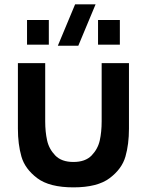

<svg xmlns="http://www.w3.org/2000/svg" viewBox="-20 -822 656 858"><path d="M60 -246.8V-540H182V-279.8Q182 -233 190.5 -194.7Q198.9 -156.3 227 -127.2Q255 -98.2 308.2 -98.2Q361.3 -98.2 389.4 -127.2Q417.4 -156.3 425.9 -194.7Q434.3 -233 434.3 -279.8V-540H556.3V-246.8Q556.3 -177.3 540.5 -122.2Q524.7 -67.1 470 -25.9Q415.3 15.3 308.2 15.3Q201 15.3 146.3 -25.9Q91.7 -67.1 75.8 -122.2Q60 -177.3 60 -246.8ZM418.1 -622.5V-732.5H515.6V-622.5ZM100.8 -622.5V-732.5H198.2V-622.5ZM329.9 -617.5H238.4L315.6 -802.5H407.1Z"/></svg>

Font: Vela Sans GX ExtLt
Style: Regular
Weight: 200
Designer: Principal design: Mikhail Sharanda - project Manrope.
Design modification: Ravid Balaliev
Foundry: Mikhail Sharanda
Version: Version 1.001